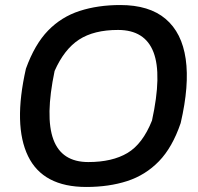

<svg xmlns="http://www.w3.org/2000/svg" viewBox="-20 -734 788 763"><path d="M323 9Q151 9 91.5 -113.5Q32 -236 83 -461Q118 -558 171 -612.5Q224 -667 296.5 -690.5Q369 -714 458 -714Q573 -714 638 -659Q703 -604 718 -499.5Q733 -395 698 -245Q665 -148 611.5 -93Q558 -38 485.5 -14.5Q413 9 323 9ZM331 -90Q426 -90 486.5 -126Q547 -162 584 -255Q624 -438 590 -526.5Q556 -615 449 -615Q353 -615 294 -576.5Q235 -538 197 -452Q159 -270 192 -180Q225 -90 331 -90Z"/></svg>

Font: Nunito Sans 7pt Expanded SemiBold
Style: Italic
Weight: 600
Width: 7
Italic angle: -9°
Designer: Vernon Adams
Foundry: Vernon Adams
Version: Version 3.101;gftools[0.9.27]